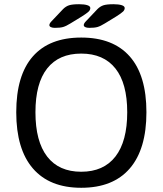

<svg xmlns="http://www.w3.org/2000/svg" viewBox="-20 -884 771 910"><path d="M57 -352Q57 -527 135.5 -616.5Q214 -706 365 -706Q516 -706 595 -616.5Q674 -527 674 -352Q674 -177 595 -85.5Q516 6 365 6Q215 6 136 -85.5Q57 -177 57 -352ZM583 -352Q583 -489 527 -559.5Q471 -630 365 -630Q259 -630 203.5 -559.5Q148 -489 148 -352Q148 -214 203.5 -142Q259 -70 365 -70Q471 -70 527 -142Q583 -214 583 -352ZM214 -765Q214 -773 225 -784L279 -841Q292 -854 307.5 -859Q323 -864 355 -864Q379 -864 393.5 -859.5Q408 -855 408 -846Q408 -837 400.5 -829.5Q393 -822 368 -806L314 -773Q293 -760 279 -756Q265 -752 240 -752Q228 -752 221 -755.5Q214 -759 214 -765ZM377 -765Q377 -773 388 -784L442 -841Q455 -854 470.5 -859Q486 -864 518 -864Q542 -864 556.5 -859.5Q571 -855 571 -846Q571 -837 563.5 -829.5Q556 -822 531 -806L477 -773Q456 -760 442 -756Q428 -752 403 -752Q391 -752 384 -755.5Q377 -759 377 -765Z"/></svg>

Font: Asap-Regular
Style: Regular
Weight: 400
Designer: Pablo Cosgaya
Foundry: Omnibus-Type
Version: Version 2.000; ttfautohint (v1.8)